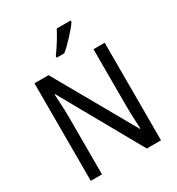

<svg xmlns="http://www.w3.org/2000/svg" viewBox="-217 -1081 1124 1217"><g transform="rotate(-30 345.0 -472.0)"><path d="M486 -934V-944H384C361 -899 323 -838 291 -795V-784H347C391 -820 461 -895 486 -934ZM602 0V-714H520V-302C520 -247 524 -172 526 -130H522L191 -714H88V0H170V-413C170 -475 166 -539 163 -589H167L498 0Z"/></g></svg>

Font: Noto Sans Georgian SemiCondensed
Style: Regular
Weight: 400
Width: 4
Designer: Monotype Design Team, Akaki Razmadze
Foundry: Google LLC
Version: Version 2.005